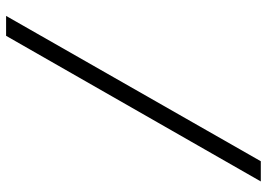

<svg xmlns="http://www.w3.org/2000/svg" viewBox="-146 -580 897 646"><g transform="rotate(-90 303.0 -257.5)"><path d="M15 171 505 -686H572L83 171Z"/></g></svg>

Font: Chivo Medium ExtraLight
Style: Regular
Weight: 250
Version: Version 2.002